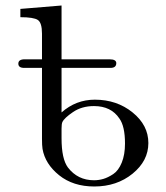

<svg xmlns="http://www.w3.org/2000/svg" viewBox="-20 -659 595 690"><path d="M45.9 -430.2Q45.9 -446.3 69.8 -445.8H130.9V-538.1Q130.9 -577.1 116 -587.2Q101.1 -597.2 53.2 -597.2V-627L201.2 -639.2V-445.8H374Q397.9 -445.8 397.9 -432.1Q397.9 -415 377 -415H201.2V-254.9Q252.9 -300.8 320.8 -300.8Q399.9 -300.8 456.5 -254.9Q513.2 -209 513.2 -145Q513.2 -81.1 456.5 -34.9Q399.9 11.2 318.8 11.2Q242.7 11.2 192.4 -29.3Q142.1 -69.8 132.8 -124Q130.9 -136.2 130.9 -160.2V-415H66.9Q45.9 -415 45.9 -430.2ZM201.2 -162.1Q201.2 -87.9 224.1 -57.1Q259.3 -11.2 317.9 -11.2Q335 -11.2 351.6 -16.1Q368.2 -21 387 -33.4Q405.8 -45.9 417.5 -74.5Q429.2 -103 429.2 -143.1Q429.2 -205.1 409.2 -232.9Q379.4 -277.8 317.9 -277.8Q273.9 -277.8 242.4 -256.3Q210.9 -234.9 204.1 -220.2Q201.2 -213.4 201.2 -196.8Z"/></svg>

Font: CMU Serif Upright Italic
Style: UprightItalic
Weight: 500
Version: Version 0.7.0